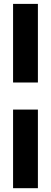

<svg xmlns="http://www.w3.org/2000/svg" viewBox="-20 -821 265 997"><path d="M47.9 -252V156.2H176.8V-252ZM176.8 -392.6V-800.8H47.9V-392.6Z"/></svg>

Font: Giphurs SC
Style: Regular
Weight: 400
Version: Version 0.920